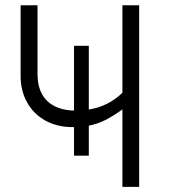

<svg xmlns="http://www.w3.org/2000/svg" viewBox="-20 -725 655 745"><path d="M454.9 -704.6H520V0H454.9V-300.5Q417.9 -273.8 387.7 -258.7Q357.4 -243.6 324.6 -237.4V-121H267.2V-231.8H261Q202.1 -231.8 156.4 -256.9Q110.8 -282.1 85.4 -327.2Q60 -372.3 60 -430.3V-704.6H125.6V-438.5Q125.6 -369.7 162.6 -333.8Q199.5 -297.9 267.2 -295.9V-547.2H324.6V-300Q401 -312.3 454.9 -365.1Z"/></svg>

Font: Fira Code Fixed Light
Style: Regular
Weight: 300
Monospace: yes
Designer: Carrois Corporate, Edenspiekermann AG, Nikita Prokopov
Foundry: Carrois Corporate, Edenspiekermann AG, Nikita Prokopov
Version: Version 5.002